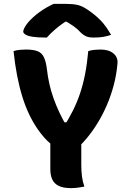

<svg xmlns="http://www.w3.org/2000/svg" viewBox="-20 -964 690 992"><path d="M416 0Q403 2 392.5 4Q382 6 371.5 7Q361 8 348 8Q306 8 282.5 -4Q259 -16 249.5 -38Q240 -60 240 -90Q240 -131 240 -172Q240 -213 240 -253H400Q400 -229 400 -205.5Q400 -182 400 -158Q400 -134 400 -110Q400 -80 403.5 -52.5Q407 -25 416 0ZM50 -700Q66 -705 82 -706.5Q98 -708 114 -708Q152 -708 174 -699.5Q196 -691 207 -668Q218 -645 223 -602Q227 -567 235 -531Q243 -495 256 -458Q269 -421 287 -382.5Q305 -344 330 -303L284 -332H354L306 -304Q335 -349 356.5 -392Q378 -435 393.5 -481Q409 -527 419.5 -580.5Q430 -634 436 -700Q452 -705 468 -706.5Q484 -708 500 -708Q542 -708 566 -688Q590 -668 587 -636Q582 -578 567.5 -523.5Q553 -469 531.5 -419.5Q510 -370 483.5 -327Q457 -284 428 -249.5Q399 -215 370 -190Q344 -190 324 -191.5Q304 -193 287.5 -197.5Q271 -202 255.5 -211.5Q240 -221 224 -237Q198 -263 174.5 -297Q151 -331 131 -372.5Q111 -414 95.5 -464Q80 -514 68.5 -573Q57 -632 50 -700ZM257 -944Q268 -944 278.5 -944Q289 -944 300 -944Q311 -944 321 -944Q356 -944 380.5 -938.5Q405 -933 434 -913Q453 -900 469.5 -886.5Q486 -873 500.5 -858Q515 -843 528 -824.5Q541 -806 554 -784Q534 -777 513.5 -773.5Q493 -770 465 -770Q438 -770 423.5 -777Q409 -784 398 -795Q381 -814 360.5 -828.5Q340 -843 298 -867L354 -852Q337 -852 320 -852Q303 -852 286 -852L341 -868Q294 -837 266 -813Q238 -789 222 -770H216Q174 -770 148.5 -774Q123 -778 111.5 -785.5Q100 -793 100 -801Q100 -808 106 -820Q112 -832 125 -848Q137 -862 152 -875.5Q167 -889 184 -901.5Q201 -914 219.5 -924.5Q238 -935 257 -944Z"/></svg>

Font: Recursive Casual ExtraBold
Style: Regular
Weight: 800
Version: Version 1.047